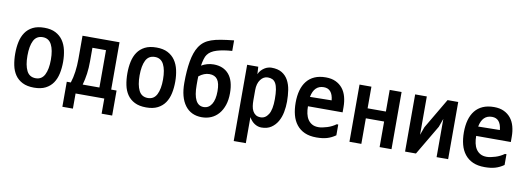

<svg xmlns="http://www.w3.org/2000/svg" viewBox="-65 -1124 4629 1686"><g transform="rotate(10 2250.0 -281.5)"><path d="M251 -3Q189 -3 147.5 -24Q106 -45 81.5 -81Q57 -117 47 -165.5Q37 -214 37 -270Q37 -326 47.5 -374.5Q58 -423 82.5 -459Q107 -495 148 -516Q189 -537 251 -537Q311 -537 351.5 -516Q392 -495 417 -459Q442 -423 453 -374Q464 -325 464 -270Q464 -214 453.5 -165.5Q443 -117 418.5 -81Q394 -45 353 -24Q312 -3 251 -3ZM251 -87Q305 -87 330 -136Q355 -185 355 -270Q355 -356 330 -404.5Q305 -453 251 -453Q195 -453 170.5 -404.5Q146 -356 146 -270Q146 -185 170.5 -136Q195 -87 251 -87Z M592 -526H922V-104H970V119H876V-16H620V119H526V-104H562Q577 -149 584.5 -204Q592 -259 592 -318ZM817 -104V-437H696V-316Q696 -256 689 -205Q682 -154 668 -104Z M1251 -3Q1189 -3 1147.5 -24Q1106 -45 1081.5 -81Q1057 -117 1047 -165.5Q1037 -214 1037 -270Q1037 -326 1047.5 -374.5Q1058 -423 1082.5 -459Q1107 -495 1148 -516Q1189 -537 1251 -537Q1311 -537 1351.5 -516Q1392 -495 1417 -459Q1442 -423 1453 -374Q1464 -325 1464 -270Q1464 -214 1453.5 -165.5Q1443 -117 1418.5 -81Q1394 -45 1353 -24Q1312 -3 1251 -3ZM1251 -87Q1305 -87 1330 -136Q1355 -185 1355 -270Q1355 -356 1330 -404.5Q1305 -453 1251 -453Q1195 -453 1170.5 -404.5Q1146 -356 1146 -270Q1146 -185 1170.5 -136Q1195 -87 1251 -87Z M1955 -254Q1955 -194 1939.5 -147.5Q1924 -101 1896 -68.5Q1868 -36 1830 -19.5Q1792 -3 1747 -3Q1650 -3 1597 -74Q1544 -145 1544 -274Q1544 -384 1558.5 -467Q1573 -550 1605 -600Q1624 -630 1649.5 -649.5Q1675 -669 1710.5 -681.5Q1746 -694 1794.5 -702Q1843 -710 1910 -717V-623Q1832 -618 1775.5 -601Q1719 -584 1694 -549Q1683 -535 1675 -507.5Q1667 -480 1662 -448Q1685 -462 1713 -470Q1741 -478 1770 -478Q1858 -478 1906.5 -421.5Q1955 -365 1955 -254ZM1844 -252Q1844 -324 1820.5 -356Q1797 -388 1749 -388Q1701 -388 1655 -351Q1654 -337 1654 -318.5Q1654 -300 1654 -274Q1654 -94 1747 -94Q1792 -94 1818 -135Q1844 -176 1844 -252Z M2168 -225Q2168 -201 2171.5 -177Q2175 -153 2185 -134Q2195 -115 2212 -103.5Q2229 -92 2256 -92Q2298 -92 2325 -134.5Q2352 -177 2352 -271Q2352 -322 2346.5 -356Q2341 -390 2329.5 -410.5Q2318 -431 2300.5 -439.5Q2283 -448 2259 -448Q2221 -448 2194.5 -413Q2168 -378 2168 -319ZM2278 -5Q2247 -5 2218 -23Q2189 -41 2168 -78V154H2060V-526H2159L2163 -460Q2171 -480 2184.5 -494.5Q2198 -509 2213.5 -519Q2229 -529 2245.5 -533.5Q2262 -538 2276 -538Q2333 -538 2369 -516Q2405 -494 2425.5 -456.5Q2446 -419 2453.5 -370.5Q2461 -322 2461 -268Q2461 -221 2452 -174Q2443 -127 2421.5 -89.5Q2400 -52 2365 -28.5Q2330 -5 2278 -5Z M2758 -449Q2672 -449 2652 -344L2845 -347Q2835 -449 2758 -449ZM2761 -537Q2812 -537 2849 -519.5Q2886 -502 2910.5 -471.5Q2935 -441 2946.5 -398.5Q2958 -356 2958 -307V-260H2649Q2649 -225 2655.5 -195Q2662 -165 2676.5 -143Q2691 -121 2714 -108Q2737 -95 2771 -95Q2787 -95 2807 -99Q2827 -103 2848 -109.5Q2869 -116 2889 -126Q2909 -136 2925 -148H2939V-52Q2902 -26 2862.5 -14.5Q2823 -3 2769 -3Q2707 -3 2663.5 -22.5Q2620 -42 2591.5 -78Q2563 -114 2550 -163.5Q2537 -213 2537 -273Q2537 -334 2550.5 -382.5Q2564 -431 2591.5 -465.5Q2619 -500 2661 -518.5Q2703 -537 2761 -537Z M3437 -526V-16H3331V-244H3168V-16H3062V-526H3168V-333H3331V-526Z M3662 -184 3688 -256 3847 -526H3942V-16H3839V-357L3812 -282L3655 -16H3558V-526H3662Z M4258 -449Q4172 -449 4152 -344L4345 -347Q4335 -449 4258 -449ZM4261 -537Q4312 -537 4349 -519.5Q4386 -502 4410.5 -471.5Q4435 -441 4446.5 -398.5Q4458 -356 4458 -307V-260H4149Q4149 -225 4155.5 -195Q4162 -165 4176.5 -143Q4191 -121 4214 -108Q4237 -95 4271 -95Q4287 -95 4307 -99Q4327 -103 4348 -109.5Q4369 -116 4389 -126Q4409 -136 4425 -148H4439V-52Q4402 -26 4362.5 -14.5Q4323 -3 4269 -3Q4207 -3 4163.5 -22.5Q4120 -42 4091.5 -78Q4063 -114 4050 -163.5Q4037 -213 4037 -273Q4037 -334 4050.5 -382.5Q4064 -431 4091.5 -465.5Q4119 -500 4161 -518.5Q4203 -537 4261 -537Z"/></g></svg>

Font: D2Coding ligature
Style: Bold
Weight: 700
Monospace: yes
Designer: Yong-Rak Park; Jeong-Hwan Yoon; Sang-Min Lee;
Foundry: NHN Corporation
Version: Version 1.3.2; Build 20180524